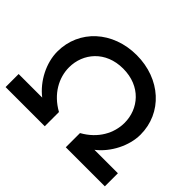

<svg xmlns="http://www.w3.org/2000/svg" viewBox="-150 -940 1175 1175"><g transform="rotate(45 437.5 -353.0)"><path d="M529 -123V0H867V-113H664C743 -174 798 -281 798 -378C798 -566 644 -706 437 -706C231 -706 78 -566 78 -378C78 -280 132 -175 212 -113H8V0H347V-123C246 -179 197 -271 197 -360C197 -481 285 -589 437 -589C590 -589 678 -481 678 -360C678 -271 630 -179 529 -123Z"/></g></svg>

Font: Montserrat_SPRD_medium Medium
Style: Regular
Weight: 400
Designer: Julieta Ulanovsky edited by Nelly Hempel
Foundry: Julieta Ulanovsky
Version: Version 4.000;PS 004.000;hotconv 1.0.88;makeotf.lib2.5.64775